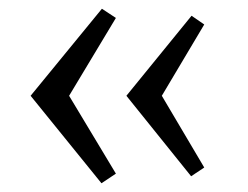

<svg xmlns="http://www.w3.org/2000/svg" viewBox="-20 -470 568 439"><path d="M417 -67 269 -251 418 -434 447 -414 350 -251 447 -87ZM212 -51 50 -251 213 -450 245 -429 138 -251 245 -73Z"/></svg>

Font: Panamera
Style: Regular
Weight: 400
Designer: Bastien Sozeau
Foundry: NBR — Bastien Sozeau
Version: Version 3.002; ttfautohint (v1.8.4.7-5d5b);gftools[0.9.33]